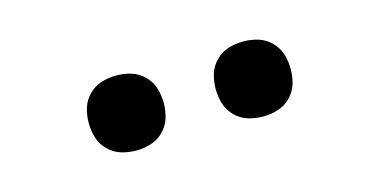

<svg xmlns="http://www.w3.org/2000/svg" viewBox="-32 -838 664 336"><g transform="rotate(-15 300.0 -670.0)"><path d="M415 -602Q401 -602 388 -606Q375 -610 365 -620Q355 -630 351 -643Q347 -656 347 -670Q347 -684 351 -697Q355 -710 365 -720Q375 -730 388 -734Q401 -738 415 -738Q429 -738 442 -734Q455 -730 465 -720Q475 -710 479 -697Q483 -684 483 -670Q483 -656 479 -643Q475 -630 465 -620Q455 -610 442 -606Q429 -602 415 -602ZM185 -602Q171 -602 158 -606Q145 -610 135 -620Q125 -630 121 -643Q117 -656 117 -670Q117 -684 121 -697Q125 -710 135 -720Q145 -730 158 -734Q171 -738 185 -738Q199 -738 212 -734Q225 -730 235 -720Q245 -710 249 -697Q253 -684 253 -670Q253 -656 249 -643Q245 -630 235 -620Q225 -610 212 -606Q199 -602 185 -602Z"/></g></svg>

Font: R Plex Mono
Style: Bold
Weight: 700
Monospace: yes
Designer: Belleve Invis
Foundry: Belleve Invis
Version: Version 31.8.0